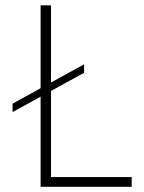

<svg xmlns="http://www.w3.org/2000/svg" viewBox="-20 -720 556 740"><path d="M487.5 0H136.5V-347.5L28.5 -288V-320.5L136.5 -380V-699.5H176.5V-402L304 -472V-439.5L176.5 -369.5V-37.5H487.5Z"/></svg>

Font: Argentum Novus ExtraLight
Style: Regular
Weight: 250
Designer: Julieta Ulanovsky (font) & Cristiano Sobral (main changes)
Foundry: Julieta Ulanovsky (font) & Cristiano Sobral (main changes)
Version: Version 3.00;November 27, 2020;FontCreator 13.0.0.2655 64-bi